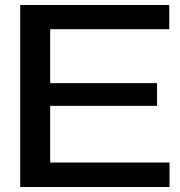

<svg xmlns="http://www.w3.org/2000/svg" viewBox="-20 -749 721 769"><path d="M61 0V-729H658V-632H148L181 -665V-64L148 -98H659V0ZM153 -325V-416H609V-325Z"/></svg>

Font: Mona Sans Expanded Medium
Style: Regular
Weight: 500
Width: 7
Designer: Deni Anggara
Foundry: GitHub
Version: Version 2.000